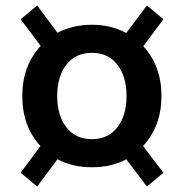

<svg xmlns="http://www.w3.org/2000/svg" viewBox="-20 -697 668 698"><path d="M574 -69 514 -19 439 -118Q386 -89 314 -89Q242 -89 189 -118L115 -19L55 -69L127 -166Q61 -238 61 -348Q61 -458 128 -530L55 -627L115 -677L189 -578Q245 -607 314 -607Q384 -607 439 -577L514 -677L574 -627L501 -529Q567 -457 567 -348Q567 -239 500 -166ZM406.5 -462Q373 -505 314 -505Q255 -505 221.5 -462Q188 -419 188 -348Q188 -277 221.5 -234Q255 -191 314 -191Q373 -191 406.5 -234Q440 -277 440 -348Q440 -419 406.5 -462Z"/></svg>

Font: Cabin
Style: Bold
Weight: 700
Designer: Pablo Impallari
Foundry: Pablo Impallari. www.impallari.com Igino Marini. www.ikern.com
Version: Version 1.005